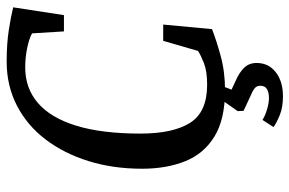

<svg xmlns="http://www.w3.org/2000/svg" viewBox="-170 -530 889 590"><g transform="rotate(-90 275.0 -235.5)"><path d="M292 11Q203 11 150 -21.5Q97 -54 74 -111.5Q51 -169 51 -244Q51 -333 74.5 -408.5Q98 -484 141 -540.5Q184 -597 245 -628.5Q306 -660 380 -660Q435 -660 477 -653.5Q519 -647 547 -640L523 -484H473L467 -582Q451 -591 422 -597Q393 -603 362 -603Q298 -603 252.5 -563.5Q207 -524 183 -445.5Q159 -367 159 -249Q159 -149 192 -96.5Q225 -44 309 -44Q351 -44 376 -54Q401 -64 413 -72L444 -179H494L480 -29Q447 -16 398 -2.5Q349 11 292 11ZM274 189Q240 189 216.5 179.5Q193 170 179 160L201 126Q213 134 233 140Q253 146 268 146Q285 146 295.5 140Q306 134 306 119Q306 108 297.5 101.5Q289 95 274 89L229 68L228 50L263 0H306L294 31L324 45Q347 55 361.5 70Q376 85 376 108Q376 145 347.5 167Q319 189 274 189Z"/></g></svg>

Font: Faustina Medium
Style: Italic
Weight: 500
Italic angle: -8°
Designer: Alfonso Garcia
Foundry: http://www.omnibus-type.com
Version: Version 1.200